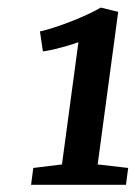

<svg xmlns="http://www.w3.org/2000/svg" viewBox="-20 -922 366 519"><path d="M70 -468 147.5 -477.5 192 -808Q180 -803.5 163 -798.5Q146 -793.5 128.2 -789.2Q110.5 -785 96 -783L88 -837Q106 -841 128.8 -848.5Q151.5 -856 174.5 -865Q197.5 -874 218.2 -883.8Q239 -893.5 252.5 -901.5L299.5 -890L244 -477.5L326.5 -468L320.5 -422.5H64Z"/></svg>

Font: Merriweather
Style: Bold Italic
Weight: 700
Italic angle: -7.8°
Version: Version 2.101